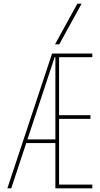

<svg xmlns="http://www.w3.org/2000/svg" viewBox="-20 -1020 540 1040"><path d="M20 0 262 -730H480V-710H300V-396H470V-376H300V-20H480V0H280V-710H276L41 0ZM115 -245V-265H290V-245ZM301 -780H278L399 -1000H422Z"/></svg>

Font: M PLUS 1 Code Thin
Style: Regular
Weight: 250
Designer: Coji Morishita
Foundry: UNDERFOREST DESIGN
Version: Version 1.002